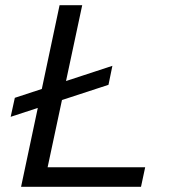

<svg xmlns="http://www.w3.org/2000/svg" viewBox="-20 -718 690 738"><path d="M21 -269 37 -342 412 -465 397 -392ZM61 0 209 -698H296L163 -75H538L522 0Z"/></svg>

Font: Azeret Mono Thin Light
Style: Italic
Weight: 300
Italic angle: -12°
Version: Version 1.002